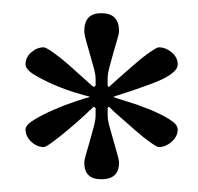

<svg xmlns="http://www.w3.org/2000/svg" viewBox="-20 -747 307 297"><path d="M210.9 -616.2Q189.5 -608.4 175.8 -604Q162.1 -599.6 156.2 -597.7V-596.7Q161.1 -594.7 177.2 -589.8Q193.4 -585 210.4 -578.1Q227.5 -571.3 241.2 -563Q254.9 -554.7 254.9 -546.9Q254.9 -536.1 245.6 -527.8Q236.3 -519.5 225.6 -519.5Q222.7 -519.5 212.4 -526.9Q202.1 -534.2 190.4 -544.4Q178.7 -554.7 167.5 -564.5Q156.2 -574.2 150.4 -580.1L148.4 -582L146.5 -580.1V-569.3Q146.5 -561.5 149.4 -551.3Q152.3 -541 155.3 -530.3Q158.2 -519.5 161.1 -509.8Q164.1 -500 164.1 -495.1Q164.1 -469.7 136.7 -469.7Q110.4 -469.7 110.4 -495.1Q110.4 -500 113.3 -509.3Q116.2 -518.6 119.1 -529.3Q122.1 -540 125 -550.8Q127.9 -561.5 127.9 -569.3V-580.1Q127 -580.1 125 -582Q120.1 -577.1 108.9 -566.9Q97.7 -556.6 85.4 -546.4Q73.2 -536.1 62 -527.8Q50.8 -519.5 47.9 -519.5Q37.1 -519.5 28.3 -527.8Q19.5 -536.1 19.5 -546.9Q19.5 -553.7 33.2 -562Q46.9 -570.3 64 -577.6Q81.1 -585 97.2 -590.3Q113.3 -595.7 118.2 -596.7V-597.7Q113.3 -598.6 97.2 -603.5Q81.1 -608.4 64 -615.7Q46.9 -623 33.2 -631.3Q19.5 -639.6 19.5 -647.5Q19.5 -658.2 28.3 -666Q37.1 -673.8 47.9 -673.8Q50.8 -673.8 62 -666Q73.2 -658.2 85.4 -647.5Q97.7 -636.7 108.9 -626.5Q120.1 -616.2 125 -612.3Q124 -612.3 127.9 -614.3V-625Q127.9 -631.8 125 -642.1Q122.1 -652.3 119.1 -663.1Q116.2 -673.8 113.3 -683.6Q110.4 -693.4 110.4 -699.2Q110.4 -726.6 136.7 -726.6Q164.1 -726.6 164.1 -699.2Q164.1 -694.3 161.1 -685.1Q158.2 -675.8 155.3 -665Q152.3 -654.3 149.4 -643.6Q146.5 -632.8 146.5 -625V-614.3L148.4 -612.3Q152.3 -616.2 164.1 -626.5Q175.8 -636.7 188 -647.5Q200.2 -658.2 211.4 -666Q222.7 -673.8 225.6 -673.8Q236.3 -673.8 245.6 -666Q254.9 -658.2 254.9 -647.5Q254.9 -631.8 210.9 -616.2Z"/></svg>

Font: Uchen
Style: Regular
Weight: 400
Designer: Christopher J. Fynn
Foundry: Christopher J. Fynn for DDC
Version: Version 1.000 preliminary